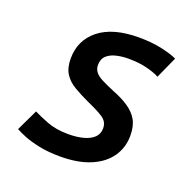

<svg xmlns="http://www.w3.org/2000/svg" viewBox="-103 -640 765 759"><g transform="rotate(20 280.0 -260.5)"><path d="M225 14Q175 14 136.5 6Q98 -2 72 -12.5Q46 -23 32 -31L75 -121Q96 -110 134.5 -95Q173 -80 225 -80Q261 -80 288.5 -87.5Q316 -95 331.5 -110Q347 -125 347 -149Q347 -176 324 -191.5Q301 -207 253 -228Q219 -244 191.5 -260Q164 -276 148 -300.5Q132 -325 132 -364Q132 -442 190.5 -488.5Q249 -535 358 -535Q412 -535 455 -525.5Q498 -516 520 -505L479 -414Q459 -425 425 -433.5Q391 -442 346 -442Q322 -442 297.5 -436.5Q273 -431 257.5 -417Q242 -403 242 -377Q242 -361 251.5 -348.5Q261 -336 281.5 -325.5Q302 -315 333 -302Q372 -287 400 -268.5Q428 -250 443 -224.5Q458 -199 458 -158Q458 -108 431 -69Q404 -30 352 -8Q300 14 225 14Z"/></g></svg>

Font: Ubuntu Sans Mono Medium
Style: Italic
Weight: 500
Italic angle: -13.5°
Monospace: yes
Designer: Dalton Maag Ltd
Foundry: Dalton Maag Ltd
Version: Version 1.006